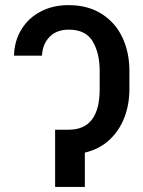

<svg xmlns="http://www.w3.org/2000/svg" viewBox="-20 -737 564 757"><path d="M373 -385.7V-458Q373 -526.9 345.7 -573.5Q318.4 -620.1 251 -620.1Q203.6 -620.1 175.8 -592Q147.9 -564 145.5 -517.6H35.2Q36.6 -575.2 64.2 -620.6Q91.8 -666 140.1 -691.4Q188.5 -716.8 250 -716.8Q326.7 -716.8 381.1 -682.1Q435.5 -647.5 462.9 -588.6Q490.2 -529.8 490.2 -458V-385.7Q490.2 -325.2 470.2 -273.2Q450.2 -221.2 410.6 -184.8Q371.1 -148.4 314.5 -135.3V0H197.3V-225.6H251Q373 -225.6 373 -385.7Z"/></svg>

Font: Pretendard Medium
Style: Regular
Weight: 500
Designer: Base glyphs from Inter by Rasmus Andersson; Hangeul glyphs from Noto Sans CJK(Source Han Sans) by Jang Soo-young and Kan
Foundry: Kil Hyung-jin
Version: Version 1.309